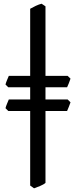

<svg xmlns="http://www.w3.org/2000/svg" viewBox="-20 -777 412 1041"><path d="M164.6 244.1 143.6 229V-729.5Q157.2 -737.3 174.3 -745.4Q191.4 -753.4 205.6 -756.8L226.6 -742.7V214.8Q217.8 222.7 197.3 231.4Q176.8 240.2 164.6 244.1ZM24.9 -175.3 9.8 -190.4Q12.2 -200.7 18.1 -214.6Q23.9 -228.5 27.8 -237.8H346.7L362.3 -222.2Q359.4 -212.4 353.3 -198Q347.2 -183.6 343.8 -175.3ZM24.9 -303.7 9.8 -318.8Q12.2 -328.6 18.1 -342.8Q23.9 -356.9 27.8 -365.7H346.7L362.3 -350.6Q359.4 -340.3 353.3 -325.9Q347.2 -311.5 343.8 -303.7Z"/></svg>

Font: Gentium Plus
Style: Bold
Weight: 700
Designer: Victor Gaultney, Annie Olsen, Iska Routamaa, Becca Hirsbrunner
Foundry: SIL International
Version: Version 6.101